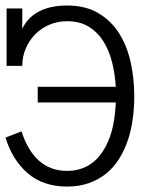

<svg xmlns="http://www.w3.org/2000/svg" viewBox="-24 -668 590 699"><path d="M54.2 -189.9Q101.1 -45.9 220.2 -45.9Q246.1 -45.9 267.3 -52.5Q288.6 -59.1 305.9 -70.8Q323.2 -82.5 336.7 -98.6Q350.1 -114.7 360.4 -133.8Q378.9 -168.5 387.5 -210.2Q396 -252 397.5 -294.9H113.3V-352.1H397.5Q395 -396.5 384.5 -439.5Q374 -482.4 353.3 -516.1Q332.5 -549.8 299.8 -570.3Q267.1 -590.8 220.2 -590.8Q186.5 -590.8 156.7 -578.4Q127 -565.9 105 -543.9Q83 -522 70.1 -492.2Q57.1 -462.4 57.1 -428.2H0V-637.2H57.1V-563Q77.6 -606 119.4 -627Q161.1 -647.9 220.2 -647.9Q287.1 -647.9 333.7 -620.4Q380.4 -592.8 409.4 -546.9Q438.5 -501 451.7 -441.4Q464.8 -381.8 464.8 -317.9Q464.8 -274.9 459.2 -234.1Q453.6 -193.4 441.2 -156.7Q428.7 -120.1 409.4 -89.4Q390.1 -58.6 362.8 -36.4Q335.4 -14.2 300 -1.5Q264.6 11.2 220.2 11.2Q134.3 11.2 77.6 -36.6Q21 -85.4 -3.9 -167Z"/></svg>

Font: Anonymous Pro
Style: Regular
Weight: 400
Monospace: yes
Designer: Mark Simonson
Version: Version 1.002